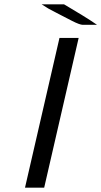

<svg xmlns="http://www.w3.org/2000/svg" viewBox="-20 -872 470 891"><path d="M173 -852H277Q280 -850 303 -836.5Q326 -823 362 -801Q398 -779 430 -757H362Q357 -757 344.5 -761.5Q332 -766 313.5 -775.5Q295 -785 279.5 -793Q264 -801 240 -813.5Q216 -826 205 -832ZM96 -1 256 -696H345L185 -1Z"/></svg>

Font: Coval
Style: Light Italic
Weight: 300
Foundry: Context Ltd
Version: Version 001.000